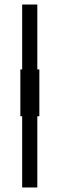

<svg xmlns="http://www.w3.org/2000/svg" viewBox="-20 -680 263 849"><path d="M70 -373H154V-166H70ZM78 149V-660H145V149Z"/></svg>

Font: Bricolage Grotesque SemiCondensed Light
Style: Regular
Weight: 300
Width: 4
Designer: Mathieu Triay
Foundry: Atelier Triay
Version: Version 1.000;gftools[0.9.30]